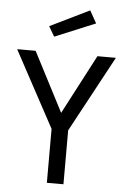

<svg xmlns="http://www.w3.org/2000/svg" viewBox="-61 -972 664 1015"><g transform="rotate(5 271.0 -464.0)"><path d="M227 0V-286L9 -690H107L270 -375L435 -690H533L315 -286V0ZM198 -773 167 -826 376 -928 413 -862Z"/></g></svg>

Font: Cairo Medium
Style: Regular
Weight: 500
Designer: Mohamed Gaber, Accademia di Belle Arti di Urbino
Foundry: Kief Type Foundry, Accademia di Belle Arti di Urbino
Version: Version 3.117